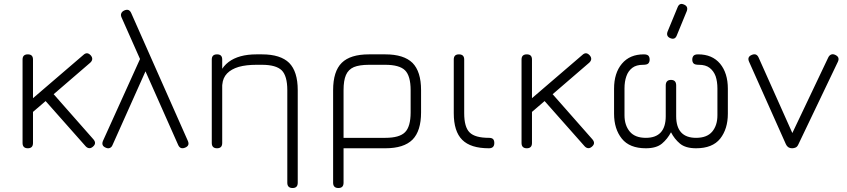

<svg xmlns="http://www.w3.org/2000/svg" viewBox="-20 -746 4262 966"><path d="M120 0C120 0 120 0 120 0C102.5 0 93.5 -9 93.5 -26.5C93.5 -26.5 93.5 -26.5 93.5 -26.5C93.5 -26.5 93.5 -446.5 93.5 -446.5C93.5 -464 102.5 -472.5 120 -472.5C120 -472.5 120 -472.5 120 -472.5C137.5 -472.5 146 -464 146 -446.5C146 -446.5 146 -446.5 146 -446.5C146 -446.5 146 -252 146 -252C146 -252 400 -470 400 -470C412.5 -481.5 424.5 -480.5 436.5 -467.5C436.5 -467.5 436.5 -467.5 436.5 -467.5C442 -461 444.5 -455 444 -448.5C443.5 -442 440 -436 434 -430.5C434 -430.5 434 -430.5 434 -430.5C434 -430.5 250 -272 250 -272C250 -272 450 -45 450 -45C461.5 -31.5 461 -19.5 447.5 -8C447.5 -8 447.5 -8 447.5 -8C441 -2.5 435 0 429 -0.5C422.5 -1 416.5 -4 411 -10C411 -10 411 -10 411 -10C411 -10 209.5 -237.5 209.5 -237.5C209.5 -237.5 146 -183 146 -183C146 -183 146 -26.5 146 -26.5C146 -9 137.5 0 120 0Z M876.5 -16.5C876.5 -16.5 591.5 -658.5 591.5 -658.5C588 -666.5 587.5 -673.5 590.5 -679.5C593 -685.5 598 -690 605.5 -693.5C605.5 -693.5 605.5 -693.5 605.5 -693.5C613.5 -697 620.5 -697.5 626.5 -695.5C632 -693 637 -688 640.5 -679.5C640.5 -679.5 640.5 -679.5 640.5 -679.5C640.5 -679.5 925 -37.5 925 -37.5C932.5 -21 927.5 -9.5 911 -3C911 -3 911 -3 911 -3C895 3.5 883.5 -1 876.5 -16.5C876.5 -16.5 876.5 -16.5 876.5 -16.5ZM693.5 -469C693.5 -469 720 -405 720 -405C720 -405 546 -16 546 -16C543 -8.5 538.5 -4 532.5 -1.5C526 1 519.5 0.5 512 -3C512 -3 512 -3 512 -3C496 -9.5 491.5 -21 498 -37C498 -37 498 -37 498 -37C498 -37 693.5 -469 693.5 -469Z M1478 -292.5C1478 -292.5 1478 173.5 1478 173.5C1478 191 1469.5 200 1452 200C1452 200 1452 200 1452 200C1434.5 200 1425.5 191 1425.5 173.5C1425.5 173.5 1425.5 173.5 1425.5 173.5C1425.5 173.5 1425.5 -292.5 1425.5 -292.5C1425.5 -340 1416 -373.5 1397.5 -392C1378.5 -410.5 1345.5 -420 1298 -420C1298 -420 1298 -420 1298 -420C1298 -420 1270 -420 1270 -420C1235.5 -420 1205.5 -416.5 1181 -409.5C1156 -402 1136.5 -391 1122.5 -376.5C1108.5 -362 1100.5 -343.5 1098.5 -321C1098.5 -321 1098.5 -321 1098.5 -321C1098 -304.5 1090 -296.5 1073.5 -296.5C1073.5 -296.5 1073.5 -296.5 1073.5 -296.5C1071.5 -296.5 1070.5 -304.5 1071 -320.5C1071 -320.5 1071 -320.5 1071 -320.5C1076.5 -370 1096 -408 1130 -434C1164 -459.5 1210.5 -472.5 1270 -472.5C1270 -472.5 1270 -472.5 1270 -472.5C1270 -472.5 1298 -472.5 1298 -472.5C1360.5 -472.5 1406 -458 1435 -429.5C1463.5 -400.5 1478 -355 1478 -292.5C1478 -292.5 1478 -292.5 1478 -292.5ZM1098 -446.5C1098 -446.5 1098 -26.5 1098 -26.5C1098 -9 1089.5 0 1072 0C1072 0 1072 0 1072 0C1054.5 0 1045.5 -9 1045.5 -26.5C1045.5 -26.5 1045.5 -26.5 1045.5 -26.5C1045.5 -26.5 1045.5 -446.5 1045.5 -446.5C1045.5 -464 1054.5 -472.5 1072 -472.5C1072 -472.5 1072 -472.5 1072 -472.5C1089.5 -472.5 1098 -464 1098 -446.5C1098 -446.5 1098 -446.5 1098 -446.5Z M1656 173.5C1656 173.5 1656 173.5 1656 173.5C1656 173.5 1656 -292.5 1656 -292.5C1656 -355.5 1670.5 -401.5 1699.5 -430C1728.5 -458.5 1774 -472.5 1836.5 -472.5C1836.5 -472.5 1836.5 -472.5 1836.5 -472.5C1836.5 -472.5 1918.5 -472.5 1918.5 -472.5C1981 -472.5 2026.5 -458 2055.5 -429.5C2084 -400.5 2098.5 -355 2098.5 -292.5C2098.5 -292.5 2098.5 -292.5 2098.5 -292.5C2098.5 -292.5 2098.5 -180.5 2098.5 -180.5C2098.5 -118 2084 -72.5 2055.5 -43.5C2026.5 -14.5 1981 0 1918.5 0C1918.5 0 1918.5 0 1918.5 0C1918.5 0 1708.5 0 1708.5 0C1708.5 0 1708.5 173.5 1708.5 173.5C1708.5 191 1700 200 1682.5 200C1682.5 200 1682.5 200 1682.5 200C1665 200 1656 191 1656 173.5ZM1708.5 -292.5C1708.5 -292.5 1708.5 -52.5 1708.5 -52.5C1708.5 -52.5 1918.5 -52.5 1918.5 -52.5C1966 -52.5 1999.5 -62 2018 -81C2036.5 -99.5 2046 -133 2046 -180.5C2046 -180.5 2046 -180.5 2046 -180.5C2046 -180.5 2046 -292.5 2046 -292.5C2046 -340 2036.5 -373.5 2018 -392C1999.5 -410.5 1966 -420 1918.5 -420C1918.5 -420 1918.5 -420 1918.5 -420C1918.5 -420 1836.5 -420 1836.5 -420C1804.5 -420 1779 -416 1760.5 -408.5C1742 -400.5 1728.5 -387 1720.5 -368.5C1712.5 -350 1708.5 -324.5 1708.5 -292.5C1708.5 -292.5 1708.5 -292.5 1708.5 -292.5Z M2440 0C2440 0 2440 0 2440 0C2378.5 0 2334 -14 2305.5 -42.5C2277 -71 2263 -115.5 2263 -176.5C2263 -176.5 2263 -176.5 2263 -176.5C2263 -176.5 2263 -446.5 2263 -446.5C2263 -464 2271.5 -472.5 2289 -472.5C2289 -472.5 2289 -472.5 2289 -472.5C2306.5 -472.5 2315.5 -464 2315.5 -446.5C2315.5 -446.5 2315.5 -446.5 2315.5 -446.5C2315.5 -446.5 2315.5 -176.5 2315.5 -176.5C2315.5 -130 2324.5 -97.5 2343 -79.5C2361 -61.5 2393.5 -52.5 2440 -52.5C2440 -52.5 2440 -52.5 2440 -52.5C2449.5 -52.5 2456.5 -50.5 2461 -46C2465 -41.5 2467 -35 2467 -26.5C2467 -26.5 2467 -26.5 2467 -26.5C2467 -9 2458 0 2440 0Z M2630.5 0C2630.5 0 2630.5 0 2630.5 0C2613 0 2604 -9 2604 -26.5C2604 -26.5 2604 -26.5 2604 -26.5C2604 -26.5 2604 -446.5 2604 -446.5C2604 -464 2613 -472.5 2630.5 -472.5C2630.5 -472.5 2630.5 -472.5 2630.5 -472.5C2648 -472.5 2656.5 -464 2656.5 -446.5C2656.5 -446.5 2656.5 -446.5 2656.5 -446.5C2656.5 -446.5 2656.5 -252 2656.5 -252C2656.5 -252 2910.5 -470 2910.5 -470C2923 -481.5 2935 -480.5 2947 -467.5C2947 -467.5 2947 -467.5 2947 -467.5C2952.5 -461 2955 -455 2954.5 -448.5C2954 -442 2950.5 -436 2944.5 -430.5C2944.5 -430.5 2944.5 -430.5 2944.5 -430.5C2944.5 -430.5 2760.5 -272 2760.5 -272C2760.5 -272 2960.5 -45 2960.5 -45C2972 -31.5 2971.5 -19.5 2958 -8C2958 -8 2958 -8 2958 -8C2951.5 -2.5 2945.5 0 2939.5 -0.5C2933 -1 2927 -4 2921.5 -10C2921.5 -10 2921.5 -10 2921.5 -10C2921.5 -10 2720 -237.5 2720 -237.5C2720 -237.5 2656.5 -183 2656.5 -183C2656.5 -183 2656.5 -26.5 2656.5 -26.5C2656.5 -9 2648 0 2630.5 0Z M3352.5 -554C3352.5 -554 3352.5 -554 3352.5 -554C3338 -560 3333 -571 3338.5 -586.5C3338.5 -586.5 3338.5 -586.5 3338.5 -586.5C3338.5 -586.5 3389 -709 3389 -709C3395.5 -725.5 3406 -730 3421.5 -723C3421.5 -723 3421.5 -723 3421.5 -723C3436 -717 3441 -706 3435.5 -690.5C3435.5 -690.5 3435.5 -690.5 3435.5 -690.5C3435.5 -690.5 3385 -567.5 3385 -567.5C3379 -552 3368 -547.5 3352.5 -554ZM3069.5 -174C3069.5 -174 3069.5 -174 3069.5 -174C3069.5 -174 3069.5 -299.5 3069.5 -299.5C3069.5 -352 3082.5 -394 3109 -425.5C3135.5 -457 3172 -472.5 3219 -472.5C3219 -472.5 3219 -472.5 3219 -472.5C3229.5 -472.5 3237.5 -470.5 3242 -466C3246.5 -461.5 3248.5 -454.5 3248.5 -446C3248.5 -446 3248.5 -446 3248.5 -446C3248.5 -437.5 3246 -431 3241.5 -426.5C3237 -422 3228 -420 3215.5 -420C3215.5 -420 3215.5 -420 3215.5 -420C3193 -420 3174.5 -415 3161 -404.5C3147.5 -394 3137.5 -380 3131.5 -362.5C3125 -344.5 3122 -324 3122 -301C3122 -301 3122 -301 3122 -301C3122 -301 3122 -166 3122 -166C3122 -132.5 3131 -105 3148.5 -84C3166 -63 3193 -52.5 3229.5 -52.5C3229.5 -52.5 3229.5 -52.5 3229.5 -52.5C3296 -52.5 3329.5 -89 3329.5 -161.5C3329.5 -161.5 3329.5 -161.5 3329.5 -161.5C3329.5 -161.5 3329.5 -316 3329.5 -316C3329.5 -334.5 3338.5 -344 3356 -344C3356 -344 3356 -344 3356 -344C3373.5 -344 3382 -334.5 3382 -316C3382 -316 3382 -316 3382 -316C3382 -316 3382 -161.5 3382 -161.5C3382 -89 3415.5 -52.5 3482 -52.5C3482 -52.5 3482 -52.5 3482 -52.5C3519 -52.5 3546 -63 3563.5 -84C3581 -105 3589.5 -132.5 3589.5 -166C3589.5 -166 3589.5 -166 3589.5 -166C3589.5 -166 3589.5 -301 3589.5 -301C3589.5 -324 3586.5 -344.5 3580.5 -362.5C3574 -380 3564 -394 3550.5 -404.5C3537 -415 3519 -420 3496.5 -420C3496.5 -420 3496.5 -420 3496.5 -420C3483.5 -420 3474.5 -422 3470 -426.5C3465.5 -431 3463 -437.5 3463 -446C3463 -446 3463 -446 3463 -446C3463 -454.5 3465.5 -461.5 3470 -466C3474.5 -470.5 3482 -472.5 3492.5 -472.5C3492.5 -472.5 3492.5 -472.5 3492.5 -472.5C3540 -472.5 3576.5 -457 3603 -425.5C3629 -394 3642 -352 3642 -299.5C3642 -299.5 3642 -299.5 3642 -299.5C3642 -299.5 3642 -174 3642 -174C3642 -122.5 3629 -81 3603.5 -48.5C3577.5 -16 3537 0 3482 0C3482 0 3482 0 3482 0C3446.5 0 3419.5 -8 3401 -23.5C3382.5 -39 3367.5 -58 3356 -80.5C3356 -80.5 3356 -80.5 3356 -80.5C3344 -58 3329 -39 3310.5 -23.5C3292 -8 3265 0 3229.5 0C3229.5 0 3229.5 0 3229.5 0C3175 0 3134.5 -16 3108.5 -48.5C3082.5 -81 3069.5 -122.5 3069.5 -174Z M4195.5 -435C4195.5 -435 3997 -20 3997 -20C3993.5 -12 3989 -6.5 3983.5 -4C3978 -1.5 3972 0 3965 0C3965 0 3965 0 3965 0C3950.5 0 3940 -7 3934 -20.5C3934 -20.5 3934 -20.5 3934 -20.5C3934 -20.5 3748.5 -436 3748.5 -436C3741.5 -452.5 3746.5 -463.5 3763 -470C3763 -470 3763 -470 3763 -470C3778.5 -476.5 3790 -472 3797 -456C3797 -456 3797 -456 3797 -456C3797 -456 3982 -42 3982 -42C3982 -42 3950 -42 3950 -42C3950 -42 4147 -456.5 4147 -456.5C4150.5 -464 4155.5 -469 4161.5 -471.5C4167.5 -474 4174.5 -473.5 4182 -470C4182 -470 4182 -470 4182 -470C4198.5 -462.5 4203 -451 4195.5 -435C4195.5 -435 4195.5 -435 4195.5 -435Z"/></svg>

Font: Jura-Fortis-Regular
Style: Regular
Weight: 500
Designer: Daniel Johnson, Alexei Vanyashin, Mirko Velimirovic
Foundry: Daniel Johnson
Version: ""